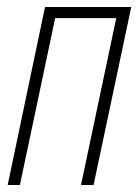

<svg xmlns="http://www.w3.org/2000/svg" viewBox="-20 -530 397 550"><path d="M2 0 109 -510H356L248 0H212L313 -478H138L37 0Z"/></svg>

Font: Saira ExtraCondensed Thin
Style: Italic
Weight: 250
Width: 2
Italic angle: -12°
Designer: Hector Gatti with collaboration of the Omnibus-Type team
Foundry: Omnibus-Type
Version: Version 1.101